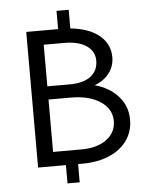

<svg xmlns="http://www.w3.org/2000/svg" viewBox="-57 -805 735 942"><g transform="rotate(-5 310.0 -334.0)"><path d="M257 -668V-758H317V-666Q408 -657 459 -615Q510 -573 510 -508Q510 -464 484.5 -430Q459 -396 412 -378Q483 -359 526.5 -310.5Q570 -262 570 -195Q570 -137 539 -93Q508 -49 451 -24.5Q394 0 320 0H297V90H237V0H100V-668ZM320 -70Q397 -70 443.5 -104.5Q490 -139 490 -195Q490 -255 435 -291.5Q380 -328 290 -328H180V-70ZM290 -393Q357 -393 393.5 -420.5Q430 -448 430 -498Q430 -544 390.5 -571Q351 -598 280 -598H180V-393Z"/></g></svg>

Font: Madhuban Light
Style: Regular
Weight: 300
Designer: jaikishan Patel
Foundry: MagicType
Version: Version 1.000